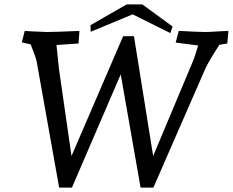

<svg xmlns="http://www.w3.org/2000/svg" viewBox="-20 -850 1055 870"><path d="M119 -649 79 -658 92 -710Q101 -710 121 -708L193 -705Q228 -705 340 -710L336 -653L236 -646Q242 -593 247 -539L304 -143L538 -686H587L674 -143L854 -572Q860 -585 878 -644L776 -657L790 -710Q883 -705 912 -705Q928 -705 990 -709L1015 -710L1010 -653L974 -647Q926 -573 910 -538L675 0H617L527 -513L306 0H248L146 -572Q144 -586 119 -649ZM581 -785 391 -706 390 -736 554 -830H625L762 -730L752 -700Z"/></svg>

Font: Andada Pro
Style: Italic
Weight: 400
Italic angle: -7°
Designer: Carolina Giovagnoli
Foundry: Huerta Tipografica
Version: Version 3.005; ttfautohint (v1.8.4)